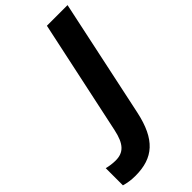

<svg xmlns="http://www.w3.org/2000/svg" viewBox="-442 -778 1059 1059"><g transform="rotate(-45 87.5 -248.5)"><path d="M-70 217C70 217 147 150 184 -22L331 -714H170L27 -44C8 47 -26 80 -87 80C-113 80 -136 76 -156 71V205C-132 212 -104 217 -70 217Z"/></g></svg>

Font: Noto Sans SemiCondensed ExtraBold
Style: Italic
Weight: 800
Width: 4
Italic angle: -12°
Designer: Monotype Design Team
Foundry: Monotype Imaging Inc.
Version: Version 2.013